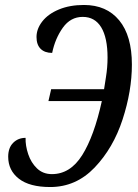

<svg xmlns="http://www.w3.org/2000/svg" viewBox="-20 -744 554 773"><path d="M13 -113Q13 -149 33 -169Q53 -189 83 -189Q82 -158 93.5 -123.5Q105 -89 129 -66Q153 -43 189 -43Q263 -43 311 -119.5Q359 -196 390 -337H175L186 -385H399Q400 -393 406.5 -433Q413 -473 413 -512Q413 -592 387.5 -634Q362 -676 313 -676Q264 -676 233 -632.5Q202 -589 190 -531Q160 -531 143.5 -547.5Q127 -564 127 -595Q127 -628 150.5 -658Q174 -688 217.5 -706Q261 -724 318 -724Q409 -724 460 -662Q511 -600 511 -484Q511 -378 473.5 -263Q436 -148 361 -69.5Q286 9 182 9Q99 9 56 -24.5Q13 -58 13 -113Z"/></svg>

Font: Noto Serif Cond
Style: Italic
Weight: 400
Width: 3
Italic angle: -12°
Designer: Monotype Design Team
Foundry: Monotype Imaging Inc.
Version: Version 1.001